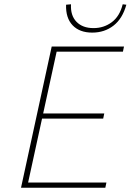

<svg xmlns="http://www.w3.org/2000/svg" viewBox="-20 -875 609 895"><path d="M471 0H78L221 -658H558L553 -634H244L111 -24H476ZM159 -322 164 -346H466L461 -322ZM410 -723Q351 -723 318.5 -757Q286 -791 288 -853L311 -855Q308 -803 336.5 -773.5Q365 -744 416 -744Q464 -744 501 -771.5Q538 -799 552 -855L569 -853Q551 -788 509 -755.5Q467 -723 410 -723Z"/></svg>

Font: Ysabeau Office Thin
Style: Italic
Weight: 250
Italic angle: -12°
Designer: Christian Thalmann (Catharsis Fonts)
Version: Version 2.001;gftools[0.9.30]; featfreeze: tnum,lnum,ss02